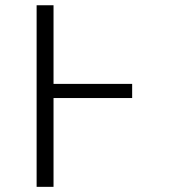

<svg xmlns="http://www.w3.org/2000/svg" viewBox="-20 -725 655 745"><path d="M492.8 -399.5V-344.6H187.7V0H122.1V-704.6H187.7V-399.5Z"/></svg>

Font: Fira Code Fixed Light
Style: Regular
Weight: 300
Monospace: yes
Designer: Carrois Corporate, Edenspiekermann AG, Nikita Prokopov
Foundry: Carrois Corporate, Edenspiekermann AG, Nikita Prokopov
Version: Version 5.002